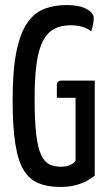

<svg xmlns="http://www.w3.org/2000/svg" viewBox="-20 -730 425 760"><path d="M218 10Q168 10 132 -5Q96 -20 73.5 -57Q51 -94 40.5 -161.5Q30 -229 30 -334Q30 -452 45 -525.5Q60 -599 88 -639.5Q116 -680 155.5 -695Q195 -710 245 -710Q294 -710 322.5 -694.5Q351 -679 351 -659Q351 -645 348 -631.5Q345 -618 341 -606Q328 -617 307 -623.5Q286 -630 261 -630Q223 -630 195.5 -616Q168 -602 150.5 -569Q133 -536 125 -480Q117 -424 117 -340Q117 -251 123.5 -197Q130 -143 143.5 -115.5Q157 -88 176.5 -79Q196 -70 220 -70Q238 -70 250 -74Q262 -78 269.5 -84Q277 -90 279 -94V-343H205V-394Q205 -411 224 -411H355V-35Q343 -25 324.5 -14.5Q306 -4 279.5 3Q253 10 218 10Z"/></svg>

Font: Yanone Kaffeesatz ExtraLight
Style: Regular
Weight: 400
Version: Version 2.003